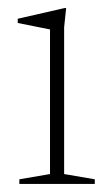

<svg xmlns="http://www.w3.org/2000/svg" viewBox="-20 -456 274 476"><path d="M144 -436 139 -388.5V-24.5L215 -11.5V0H28V-11.5L104 -24.5V-383Q96 -384.5 71.5 -389.5Q47 -394.5 24 -399V-409.5L140 -436Z"/></svg>

Font: Newsreader Text ExtraLight
Style: Regular
Weight: 275
Designer: Hugues Gentile
Foundry: Production Type
Version: Version 1.001